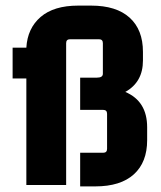

<svg xmlns="http://www.w3.org/2000/svg" viewBox="-20 -660 575 685"><path d="M505 -160Q505 -81 457.5 -38Q410 5 320 5H266V-115H348Q362 -115 362 -129V-254Q362 -268 348 -268H266V-383H326Q347 -383 347 -397V-506Q347 -520 333 -520H230Q216 -520 216 -506V0H74V-380H25V-490H74Q78 -559 125 -599.5Q172 -640 259 -640H305Q395 -640 442.5 -597Q490 -554 490 -475V-444Q490 -367 427 -332Q505 -299 505 -206Z"/></svg>

Font: Gemunu Libre ExtraBold
Style: Regular
Weight: 800
Designer: Puspanada Ekanayake, Sola Matas, Pathum Egodawatta, Kosala Senevirathne
Foundry: mooniak
Version: Version 1.100